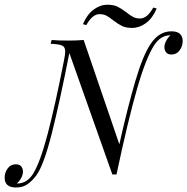

<svg xmlns="http://www.w3.org/2000/svg" viewBox="-78 -742 801 821"><path d="M703.2 -566.9Q703.2 -545.2 690.3 -527Q677.4 -508.9 655.6 -508.9Q639.5 -508.9 632.3 -518.1Q625 -527.4 625 -540.3Q625 -553.2 632.3 -566.9Q639.5 -580.6 650.8 -591.1H648.4Q608.9 -590.3 582.3 -550Q546.8 -496.8 508.1 -362.5Q469.4 -228.2 420.2 4H402.4L218.5 -515.3Q179 -312.9 144 -173.4Q108.9 -33.9 76.6 8.9Q58.9 32.3 39.1 46Q19.4 59.7 -9.7 59.7Q-58.1 59.7 -58.1 17.7Q-58.1 -4 -45.2 -21.8Q-32.3 -39.5 -10.5 -39.5Q5.6 -39.5 12.9 -30.2Q20.2 -21 20.2 -8.1Q20.2 4.8 12.9 18.5Q5.6 32.3 -5.6 42.7H-3.2Q37.9 41.9 63.7 0.8Q93.5 -46.8 125.8 -169.4Q158.1 -291.9 196 -485.5Q200.8 -508.9 200.8 -521.8Q200.8 -541.1 187.9 -547.2Q175 -553.2 138.7 -554.8L142.7 -571Q168.5 -568.5 214.5 -568.5Q251.6 -568.5 279.8 -571L432.3 -125Q466.9 -279.8 500 -393.1Q533.1 -506.5 567.7 -556.5Q603.2 -608.1 654.8 -608.1Q680.6 -608.1 691.9 -596.8Q703.2 -585.5 703.2 -566.9ZM462.1 -689.5Q479 -675.8 491.5 -669.4Q504 -662.9 521 -662.9Q551.6 -662.9 577.4 -709.7L591.9 -705.6Q574.2 -663.7 546 -643.1Q517.7 -622.6 487.1 -622.6Q461.3 -622.6 444.4 -630.6Q427.4 -638.7 406.5 -654.8Q389.5 -668.5 377 -675Q364.5 -681.5 347.6 -681.5Q316.9 -681.5 291.1 -634.7L276.6 -638.7Q294.4 -680.6 322.6 -701.2Q350.8 -721.8 381.5 -721.8Q407.3 -721.8 424.2 -713.7Q441.1 -705.6 462.1 -689.5Z"/></svg>

Font: Playfair Display SC
Style: Italic
Weight: 400
Italic angle: -14°
Designer: Claus Eggers Sørensen
Foundry: Claus Eggers Sørensen
Version: Version 1.202; ttfautohint (v1.6)